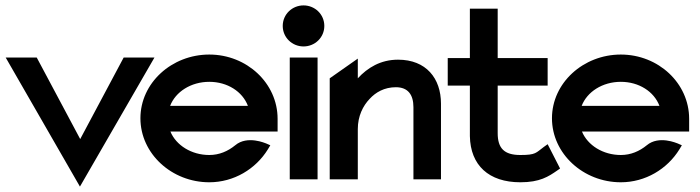

<svg xmlns="http://www.w3.org/2000/svg" viewBox="-20 -664 2591 711"><path d="M276 27 552 -451H438L277 -149L116 -451H1Z M755 11C846 11 927 -38 972 -111L981 -126L965 -133C964 -133 896 -164 851 -126C824 -104 792 -90 755 -90C689 -90 632 -126 611 -177H1008V-224C1008 -356 894 -462 755 -462C616 -462 500 -357 500 -226C500 -95 616 11 755 11ZM755 -361C822 -361 878 -325 898 -272H610C630 -324 687 -361 755 -361Z M1104 -492C1146 -492 1181 -525 1181 -568C1181 -611 1146 -644 1104 -644C1062 -644 1027 -611 1027 -568C1027 -525 1062 -492 1104 -492ZM1156 0V-451H1053V0Z M1305 0V-186C1305 -234 1324 -272 1349 -298C1371 -322 1403 -341 1446 -341C1491 -341 1511 -313 1511 -267V0H1613V-280C1613 -374 1558 -443 1454 -443C1389 -443 1341 -413 1305 -374V-447L1201 -374V0Z M1720 -347V-160C1722 -52 1790 11 1907 11C1979 11 2011 -10 2044 -33L2054 -40L2008 -130L1994 -120C1964 -98 1965 -90 1907 -90C1847 -90 1823 -115 1823 -171V-347H2008V-449H1823V-632H1720V-449H1638V-347Z M2279 11C2370 11 2451 -38 2496 -111L2505 -126L2489 -133C2488 -133 2420 -164 2375 -126C2348 -104 2316 -90 2279 -90C2213 -90 2156 -126 2135 -177H2532V-224C2532 -356 2418 -462 2279 -462C2140 -462 2024 -357 2024 -226C2024 -95 2140 11 2279 11ZM2279 -361C2346 -361 2402 -325 2422 -272H2134C2154 -324 2211 -361 2279 -361Z"/></svg>

Font: Charger Pro
Style: Blk
Weight: 900
Designer: Jasper
Foundry: Cannot Into Space Fonts
Version: Version 1.09